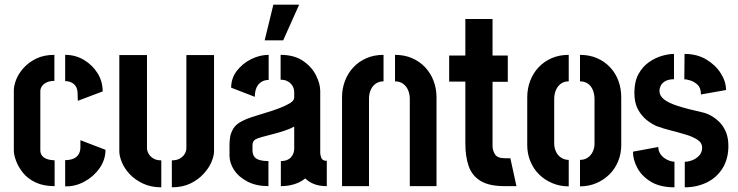

<svg xmlns="http://www.w3.org/2000/svg" viewBox="-20 -794 3147 819"><path d="M213 0Q165 0 131.5 -16Q98 -32 78 -57Q58 -82 48.5 -108Q39 -134 39 -152V-408Q39 -429 49 -454.5Q59 -480 80.5 -504Q102 -528 134.5 -544Q167 -560 212 -560V-449Q192 -449 178 -442Q164 -435 158 -425Q152 -415 152 -406V-152Q152 -140 159 -130.5Q166 -121 179.5 -116Q193 -111 213 -110ZM258 1V-111Q277 -111 291.5 -116.5Q306 -122 314.5 -134.5Q323 -147 323 -167V-196L430 -155Q430 -113 405 -77Q380 -41 340.5 -19.5Q301 2 258 1ZM312 -364 311 -393Q311 -414 303.5 -425.5Q296 -437 284 -442.5Q272 -448 258 -448V-560Q302 -560 338 -538.5Q374 -517 396 -482Q418 -447 418 -404Z M713 5V-110Q735 -110 748.5 -118.5Q762 -127 768.5 -138.5Q775 -150 775 -162V-559H893V-149Q893 -129 882 -103Q871 -77 848 -52Q825 -27 791.5 -11Q758 5 713 5ZM668 5Q624 5 590 -11Q556 -27 533.5 -51Q511 -75 500 -101.5Q489 -128 489 -148V-559H607V-162Q607 -151 613.5 -139Q620 -127 633.5 -118.5Q647 -110 668 -110Z M1109 -622 1146 -774H1256L1188 -622ZM1125 0Q1073 0 1035.5 -19.5Q998 -39 978.5 -69Q959 -99 959 -130V-180Q959 -191 961.5 -208.5Q964 -226 975 -245Q986 -264 1012 -277Q1028 -286 1055.5 -295Q1083 -304 1113.5 -313Q1144 -322 1171.5 -332.5Q1199 -343 1217 -354Q1235 -365 1235 -378V-399Q1235 -416 1227.5 -428Q1220 -440 1207.5 -447Q1195 -454 1177 -454V-560Q1234 -560 1271.5 -535Q1309 -510 1327.5 -473.5Q1346 -437 1346 -406V-140Q1346 -134 1350.5 -121Q1355 -108 1374 -108V0Q1342 0 1319.5 -9Q1297 -18 1282 -33Q1263 -17 1236 -8.5Q1209 0 1178 0V-107Q1197 -107 1209.5 -114Q1222 -121 1228.5 -133.5Q1235 -146 1235 -160V-254Q1217 -244 1192.5 -236Q1168 -228 1142.5 -221.5Q1117 -215 1097 -209.5Q1077 -204 1069 -199Q1057 -192 1057 -173V-154Q1057 -138 1063.5 -127.5Q1070 -117 1085.5 -112Q1101 -107 1125 -107ZM1067 -381 966 -420Q966 -460 990 -491.5Q1014 -523 1051 -541.5Q1088 -560 1126 -560V-453Q1109 -453 1095.5 -445Q1082 -437 1074.5 -421Q1067 -405 1067 -381Z M1439 -379Q1439 -416 1451.5 -449Q1464 -482 1487.5 -507Q1511 -532 1543.5 -546Q1576 -560 1616 -560V-447Q1598 -447 1584 -438Q1570 -429 1562 -412Q1554 -395 1554 -373V0H1439ZM1728 -373Q1728 -393 1720.5 -410Q1713 -427 1699 -437Q1685 -447 1665 -447V-560Q1705 -560 1737.5 -546Q1770 -532 1793.5 -507Q1817 -482 1829.5 -449Q1842 -416 1842 -379V0H1728Z M2132 0Q2066 0 2029.5 -22.5Q1993 -45 1979 -86Q1965 -127 1965 -182V-446H1896V-557H1965V-713H2081V-557H2146V-445H2081V-172Q2081 -152 2091.5 -135.5Q2102 -119 2134 -119H2157L2183 0Z M2406 1Q2369 1 2336.5 -12.5Q2304 -26 2280 -49.5Q2256 -73 2242.5 -105.5Q2229 -138 2229 -175V-378Q2229 -416 2241.5 -449Q2254 -482 2277.5 -507Q2301 -532 2333.5 -546Q2366 -560 2406 -560V-447Q2386 -447 2372.5 -437Q2359 -427 2351.5 -410Q2344 -393 2344 -371V-182Q2344 -164 2351.5 -147.5Q2359 -131 2373.5 -121.5Q2388 -112 2406 -112ZM2454 1V-112Q2473 -112 2487 -121.5Q2501 -131 2508.5 -147Q2516 -163 2516 -181V-371Q2516 -392 2509 -409.5Q2502 -427 2488 -437Q2474 -447 2454 -447V-560Q2494 -560 2526.5 -546Q2559 -532 2582.5 -507Q2606 -482 2618 -449Q2630 -416 2630 -378V-175Q2630 -138 2616.5 -105.5Q2603 -73 2579 -49.5Q2555 -26 2523 -12.5Q2491 1 2454 1Z M2901 5V-104Q2916 -104 2933 -110.5Q2950 -117 2962.5 -130.5Q2975 -144 2975 -164Q2975 -185 2955 -198Q2935 -211 2905 -220Q2875 -229 2841.5 -237.5Q2808 -246 2781 -256Q2760 -265 2738 -282.5Q2716 -300 2701 -328Q2686 -356 2686 -398Q2686 -446 2703.5 -478Q2721 -510 2748.5 -529Q2776 -548 2804.5 -556Q2833 -564 2855 -564V-456Q2832 -456 2818 -448Q2804 -440 2798.5 -428.5Q2793 -417 2793 -406Q2793 -386 2812 -370.5Q2831 -355 2871.5 -342Q2912 -329 2975 -315Q2994 -311 3013 -300.5Q3032 -290 3049 -273Q3066 -256 3076.5 -231Q3087 -206 3087 -171Q3087 -116 3062 -76Q3037 -36 2994.5 -15.5Q2952 5 2901 5ZM2857 5Q2796 5 2757 -18.5Q2718 -42 2699 -77Q2680 -112 2680 -147L2788 -167Q2788 -149 2798.5 -135Q2809 -121 2825 -113Q2841 -105 2857 -104ZM2970 -391Q2970 -419 2955.5 -432.5Q2941 -446 2924 -451Q2907 -456 2899 -456L2900 -564Q2953 -564 2992.5 -540.5Q3032 -517 3054.5 -481.5Q3077 -446 3077 -410Z"/></svg>

Font: Stick No Bills
Style: Bold
Weight: 700
Version: Version 2.000